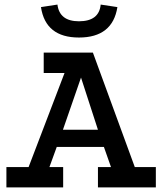

<svg xmlns="http://www.w3.org/2000/svg" viewBox="-20 -819 709 839"><path d="M8 0V-89H105L262 -500H171V-589H386L569 -89H661V0H408V-89H465L434 -177H228L196 -89H256V0ZM255 -252H408L334 -480ZM325 -655Q179 -655 159 -788L231 -799Q240 -726 325 -726Q413 -726 420 -799L493 -788Q472 -655 325 -655Z"/></svg>

Font: Podkova SemiBold
Style: Regular
Weight: 600
Designer: Ilya Yudin
Foundry: Cyreal (www.cyreal.org)
Version: Version 2.103